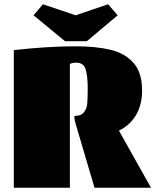

<svg xmlns="http://www.w3.org/2000/svg" viewBox="-20 -884 731 904"><path d="M45 0ZM540 -269 691 0H425L340 -288Q336 -300 333 -313Q330 -326 330 -338Q361 -338 374.5 -354.5Q388 -371 390.5 -394Q393 -417 393 -467Q393 -525 383.5 -557Q374 -589 339 -589Q323 -589 309 -583V0H45V-648Q204 -666 335 -666Q433 -666 501 -649.5Q569 -633 609 -587.5Q649 -542 649 -457Q649 -391 620.5 -342.5Q592 -294 540 -269ZM489 -864 534 -812 389 -690H286L138 -812L182 -864L336 -812Z"/></svg>

Font: Sansita Black
Style: Regular
Weight: 900
Designer: Pablo Cosgaya
Foundry: Omnibus-Type
Version: Version 1.006; ttfautohint (v1.5)